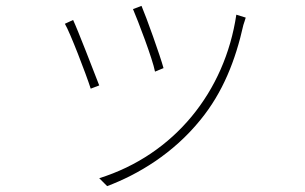

<svg xmlns="http://www.w3.org/2000/svg" viewBox="-20 -578 1040 654"><path d="M433 -547C449 -510 500 -377 508 -334L537 -346C526 -387 478 -521 462 -558ZM785 -528C746 -266 574 -51 318 29L345 56C451 16 570 -55 663 -170C739 -263 782 -372 809 -493C812 -500 814 -510 817 -518ZM201 -497C218 -469 273 -326 289 -276L318 -287C299 -336 245 -476 229 -510Z"/></svg>

Font: SSpoqa Han Sans Neo Thin
Style: Regular
Weight: 100
Designer: [Spoqa Han Sans Neo] Dong-huui Kim  Younghwa Kang  Yujin Lee  [Noto Sans] Ryoko NISHIZUKA  (kana & ideographs); Paul D. 
Foundry: Spoqa (http://www.spoqa-han-sans.com)
Version: Version 1.000